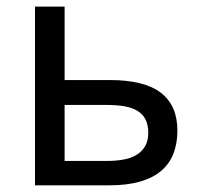

<svg xmlns="http://www.w3.org/2000/svg" viewBox="-20 -556 607 576"><path d="M173.8 -315.9H309.1Q412.6 -315.9 462.4 -277.8Q512.2 -239.7 512.2 -164.1Q512.2 -126.5 500.7 -96.2Q489.3 -65.9 464.6 -44.4Q439.9 -22.9 401.1 -11.5Q362.3 0 307.1 0H85V-536.1H173.8ZM173.8 -241.2V-73.2H300.8Q328.1 -73.2 350.8 -77.4Q373.5 -81.5 389.9 -91.6Q406.2 -101.6 415.5 -117.7Q424.8 -133.8 424.8 -157.2Q424.8 -181.2 416.7 -197.3Q408.7 -213.4 392.8 -223.1Q377 -232.9 353.5 -237.1Q330.1 -241.2 298.8 -241.2Z"/></svg>

Font: Genotype
Style: Regular
Weight: 400
Foundry: Ascender Corporation
Version: Version 1.00